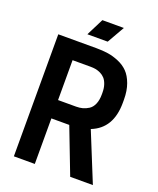

<svg xmlns="http://www.w3.org/2000/svg" viewBox="-170 -1051 950 1153"><g transform="rotate(20 305.5 -475.0)"><path d="M194.8 -291V0H61V-779.8H305.2Q345.7 -779.8 379.6 -774.7Q413.6 -769.5 449.2 -754.4Q484.9 -739.3 509.5 -714.1Q534.2 -689 550 -646Q565.9 -603 565.9 -545.9V-525.9Q565.9 -361.8 439 -312L565.9 0H420.9L309.1 -291ZM194.8 -408.2H310.1Q332 -408.2 351.1 -413.1Q370.1 -418 389.2 -430.2Q408.2 -442.4 419.2 -467.8Q430.2 -493.2 430.2 -529.8V-541Q430.2 -570.8 422.4 -593.3Q414.6 -615.7 402.8 -628.7Q391.1 -641.6 374.5 -649.7Q357.9 -657.7 342.5 -660.4Q327.1 -663.1 310.1 -663.1H194.8ZM280.8 -950.2H418L355 -839.8H225.1Z"/></g></svg>

Font: Cooper Hewitt
Style: Semibold
Weight: 709
Designer: Village Type and Design LLC
Foundry: Cooper Hewitt Smithsonian Design Museum
Version: 1.000